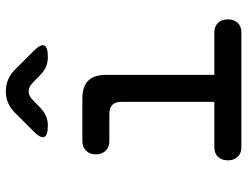

<svg xmlns="http://www.w3.org/2000/svg" viewBox="-112 -712 825 640"><g transform="rotate(-90 300.0 -392.5)"><path d="M512 -90Q532 -90 543.5 -77.5Q555 -65 555 -45Q555 -25 543.5 -12.5Q532 0 512 0H128Q108 0 96.5 -12.5Q85 -25 85 -45Q85 -65 96.5 -77.5Q108 -90 128 -90ZM280 -40V-400Q280 -420 270 -430Q260 -440 240 -440H149Q129 -440 117 -452.5Q105 -465 105 -485Q105 -505 117 -517.5Q129 -530 149 -530H290Q331 -530 350.5 -510.5Q370 -491 370 -450V-40ZM201 -645Q168 -645 163 -657Q158 -669 181 -692L244 -755Q259 -770 276.5 -777.5Q294 -785 315 -785Q336 -785 354 -777.5Q372 -770 387 -755L449 -693Q473 -669 468 -657Q463 -645 429 -645Q412 -645 397.5 -651Q383 -657 371 -669L344 -695Q330 -709 315 -709Q300 -709 286 -695L258 -668Q246 -657 232 -651Q218 -645 201 -645Z"/></g></svg>

Font: Maple Mono
Style: Regular
Weight: 400
Monospace: yes
Designer: subframe7536
Version: Version 7.300